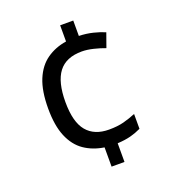

<svg xmlns="http://www.w3.org/2000/svg" viewBox="-134 -825 840 937"><g transform="rotate(-20 286.0 -357.0)"><path d="M353 -644Q391 -643 425.5 -634.5Q460 -626 485 -615L459 -542Q433 -552 400 -560Q367 -568 340 -568Q258 -568 219.5 -517.5Q181 -467 181 -363Q181 -259 220.5 -211.5Q260 -164 336 -164Q380 -164 412.5 -172.5Q445 -181 476 -194V-117Q449 -104 420 -96.5Q391 -89 352 -87V10H285V-90Q226 -99 182.5 -129Q139 -159 115 -216Q91 -273 91 -362Q91 -453 115 -511Q139 -569 183 -600Q227 -631 285 -640V-724H353Z"/></g></svg>

Font: Go Noto Current
Style: Regular
Weight: 400
Designer: Monotype Design Team
Foundry: Monotype Imaging Inc.
Version: Version 2.007; ttfautohint (v1.8) -l 8 -r 50 -G 200 -x 14 -D